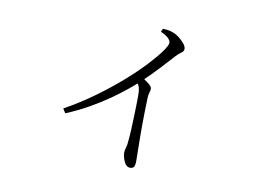

<svg xmlns="http://www.w3.org/2000/svg" viewBox="-68 -656 1137 820"><g transform="rotate(10 500.0 -246.5)"><path d="M570 -537 576 -551Q588 -550 598.5 -549Q609 -548 621 -543Q635 -538 649 -527Q663 -516 672.5 -504Q682 -492 682 -482Q682 -475 678.5 -471Q675 -467 668 -462Q661 -457 650 -446Q626 -420 595 -386Q564 -352 520 -311Q505 -297 477 -274Q449 -251 411.5 -224.5Q374 -198 327.5 -171.5Q281 -145 228 -123L216 -142Q283 -179 343.5 -223Q404 -267 453.5 -310.5Q503 -354 539 -392.5Q575 -431 594.5 -458.5Q614 -486 614 -496Q614 -508 600.5 -519Q587 -530 570 -537ZM498 -316 520 -336Q539 -323 554.5 -311Q570 -299 570 -289Q570 -282 567 -274Q564 -266 563 -252Q561 -196 560.5 -141.5Q560 -87 561 -43.5Q562 0 562 23Q562 44 557 51Q552 58 541 58Q524 58 514.5 37Q505 16 505 -2Q505 -12 509 -24Q513 -36 514 -55Q516 -73 517.5 -103.5Q519 -134 520 -167.5Q521 -201 521.5 -228.5Q522 -256 521 -269Q520 -283 516 -292.5Q512 -302 498 -316Z"/></g></svg>

Font: Noto Serif JP
Style: Regular
Weight: 200
Designer: Ryoko NISHIZUKA 西塚涼子 (kana & ideographs); Frank Grießhammer (Latin, Greek & Cyrillic); Wenlong ZHANG 张文龙 (bopomofo); San
Foundry: Adobe
Version: Version 2.001;hotconv 1.1.0;makeotfexe 2.6.0